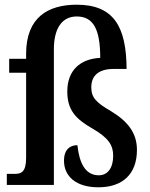

<svg xmlns="http://www.w3.org/2000/svg" viewBox="-20 -786 638 816"><path d="M398 10C501 10 562 -46 562 -149C562 -222 522 -271 451 -314C389 -350 368 -371 368 -415C368 -466 401 -493 463 -493H518C517 -672 464 -766 306 -766C185 -766 91 -713 91 -557V-536H19V-477H91V-116C91 -55 71 -47 42 -47H9V0H209V-577C209 -666 244 -716 306 -716C376 -716 406 -663 406 -540C322 -536 266 -488 266 -397C266 -318 302 -280 374 -239C441 -200 461 -169 461 -124C461 -70 436 -41 400 -41C342 -41 317 -94 309 -169C280 -169 252 -153 252 -103C252 -36 304 10 398 10Z"/></svg>

Font: Noto Serif Sinhala Condensed SemiBold
Style: Regular
Weight: 600
Width: 3
Designer: Jelle Bosma - Monotype Design Team
Foundry: Monotype Imaging Inc.
Version: Version 2.007